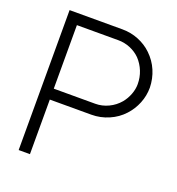

<svg xmlns="http://www.w3.org/2000/svg" viewBox="-135 -859 889 967"><g transform="rotate(20 309.0 -375.0)"><path d="M586.5 -521Q586.5 -477.5 570.2 -437.2Q554 -397 525 -365.5Q493.5 -331 449 -311.8Q404.5 -292.5 356 -292.5H133.5V0H73V-750H356Q402.5 -750 443.5 -733.2Q484.5 -716.5 514.5 -687.5Q549 -654.5 567.2 -611.8Q585.5 -569 586.5 -521ZM523 -516.5Q523 -553 510 -585.5Q497 -618 473 -643.5Q450.5 -666 419.8 -678.8Q389 -691.5 356 -691.5H133.5V-351H356Q392 -351 425.8 -367Q459.5 -383 483.5 -411.5Q502 -434 512.5 -461.8Q523 -489.5 523 -516.5Z"/></g></svg>

Font: Russisch Sans Light
Style: Regular
Weight: 300
Designer: Michael Sharanda (font) & Cristiano Sobral (main changes)
Foundry: Michael Sharanda
Version: Version 2.00;September 8, 2020;FontCreator 13.0.0.2681 64-bi